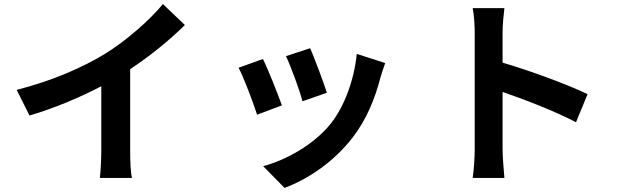

<svg xmlns="http://www.w3.org/2000/svg" viewBox="-20 -831 3040 944"><path d="M62 -389 125 -263C248 -299 375 -353 478 -407V-87C478 -43 474 20 471 44H629C622 19 620 -43 620 -87V-491C717 -555 813 -633 889 -708L781 -811C716 -732 602 -632 499 -568C388 -500 241 -435 62 -389Z M1505 -594 1386 -555C1411 -503 1455 -382 1467 -333L1587 -375C1573 -421 1524 -551 1505 -594ZM1874 -521 1734 -566C1722 -441 1674 -308 1606 -223C1523 -119 1384 -43 1274 -14L1379 93C1496 49 1621 -35 1714 -155C1782 -243 1824 -347 1850 -448C1856 -468 1862 -489 1874 -521ZM1273 -541 1153 -498C1177 -454 1227 -321 1244 -267L1366 -313C1346 -369 1298 -490 1273 -541Z M2314 -96C2314 -56 2310 4 2304 44H2460C2456 3 2451 -67 2451 -96V-379C2559 -342 2709 -284 2812 -230L2869 -368C2777 -413 2585 -484 2451 -523V-671C2451 -712 2456 -756 2460 -791H2304C2311 -756 2314 -706 2314 -671C2314 -586 2314 -172 2314 -96Z"/></svg>

Font: Noto Sans Mono CJK HK
Style: Bold
Weight: 700
Designer: Ryoko NISHIZUKA 西塚涼子 (kana, bopomofo & ideographs); Paul D. Hunt (Latin, Greek & Cyrillic); Sandoll Communications 산돌커뮤니
Foundry: Adobe
Version: Version 2.004;hotconv 1.0.118;makeotfexe 2.5.65603